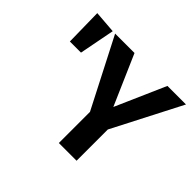

<svg xmlns="http://www.w3.org/2000/svg" viewBox="-157 -919 1134 1134"><g transform="rotate(45 410.5 -351.5)"><path d="M69 -703 209 -692 166 -470H73ZM821 -692 599 -261V0H451V-260L229 -692H391L528 -378L666 -692Z"/></g></svg>

Font: Fira Sans SemiBold
Style: Regular
Weight: 600
Designer: bBox Type GmbH & Carrois Corporate GbR & Edenspiekermann AG
Foundry: bBox Type GmbH & Carrois Corporate GbR & Edenspiekermann AG
Version: Version 4.301;PS 004.301;hotconv 1.0.88;makeotf.lib2.5.64775